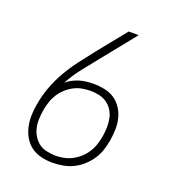

<svg xmlns="http://www.w3.org/2000/svg" viewBox="-135 -841 869 955"><g transform="rotate(20 300.0 -363.5)"><path d="M249 8Q219 8 189.5 1Q160 -6 137 -22.5Q114 -39 99 -64Q84 -89 77.5 -118Q71 -147 71.5 -177.5Q72 -208 78 -239Q86 -287 103 -333Q120 -379 144.5 -421.5Q169 -464 200 -505Q231 -546 262 -585L383 -735H436L296 -561Q262 -519 228.5 -476.5Q195 -434 169 -387Q184 -399 201.5 -408Q219 -417 236.5 -422Q254 -427 273 -429Q292 -431 310 -431Q339 -431 368 -425Q397 -419 420 -403.5Q443 -388 458.5 -364.5Q474 -341 481 -313.5Q488 -286 487.5 -256Q487 -226 482 -196Q477 -168 468.5 -141.5Q460 -115 444 -91Q428 -67 406 -47Q384 -27 358 -14.5Q332 -2 304 3Q276 8 249 8ZM249 -30Q272 -30 295 -34.5Q318 -39 339 -50Q360 -61 378 -77.5Q396 -94 409 -114.5Q422 -135 429 -157Q436 -179 440 -202Q440 -202 440 -202Q440 -202 440 -202Q444 -226 444.5 -250Q445 -274 440.5 -296Q436 -318 424.5 -337Q413 -356 395 -369Q377 -382 354.5 -387.5Q332 -393 308 -393Q308 -393 308 -393Q308 -393 308 -393Q285 -393 262.5 -389Q240 -385 219 -374Q198 -363 180 -346.5Q162 -330 149 -309.5Q136 -289 129 -267Q122 -245 118 -223Q118 -223 118 -222.5Q118 -222 118 -222Q114 -199 113 -175Q112 -151 117 -128.5Q122 -106 133.5 -87Q145 -68 162.5 -54.5Q180 -41 203 -36Q226 -31 249 -30Z"/></g></svg>

Font: Iosevka Etoile XLtObl
Style: Regular
Weight: 200
Italic angle: -9°
Designer: Belleve Invis
Foundry: Belleve Invis
Version: Version 15.5.2; ttfautohint (v1.8.4)